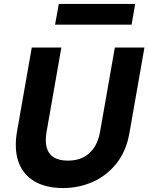

<svg xmlns="http://www.w3.org/2000/svg" viewBox="-20 -941 752 973"><path d="M299 12Q213 12 155 -22Q97 -56 74 -120Q51 -184 66 -273L141 -700H291L216 -273Q208 -227 216.5 -194Q225 -161 252 -144Q279 -127 325 -127Q369 -127 402 -143.5Q435 -160 457 -193Q479 -226 487 -273L562 -700H712L637 -273Q621 -176 570.5 -113Q520 -50 449.5 -19Q379 12 299 12ZM259 -816 278 -921H665L647 -816Z"/></svg>

Font: DM Sans 18pt Black
Style: Italic
Weight: 900
Italic angle: -10°
Designer: Colophon Foundry, Jonny Pinhorn
Foundry: Colophon Foundry
Version: Version 4.004;gftools[0.9.30]